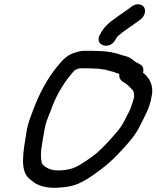

<svg xmlns="http://www.w3.org/2000/svg" viewBox="-20 -849 733 899"><path d="M449.1 -689C417.2 -636.4 492.9 -612.4 519.8 -662L526.4 -673C527.7 -675.7 529.9 -678.3 533.2 -681C560.3 -705.2 597.1 -727.2 624.7 -748L636.8 -757C656.4 -770.9 665.5 -798.3 654.3 -815.5C644 -831.3 617.2 -834.2 597.1 -819L583.8 -809C575.7 -803 567.3 -797 558.6 -791C524.2 -766.6 476.5 -738.2 455.6 -700ZM649.5 -509C654.3 -527 649.7 -540 635.5 -548C625 -553.9 615 -558 605.7 -566C592.3 -577.4 584 -581.6 565.5 -587L550.4 -591C519.6 -602.1 484.2 -610 440.8 -610C430.3 -610.7 421.4 -611 414.1 -611H374.1C362.7 -611 349.9 -608.7 335.4 -604C297.1 -593.5 274.9 -571.2 248.2 -538C204.8 -485.7 165 -413.6 137.5 -340C122.2 -297.5 110.1 -273.9 103.4 -227C88.8 -137 70.4 -46 121.1 -9C128.5 -3.7 134.4 1 138.8 5C164.9 23.7 210.2 34.5 261.3 29C328.7 25.3 362.5 6.9 415.7 -29C474 -69.1 513.8 -104.9 558.8 -155C588.1 -188.3 613.6 -215.9 634.8 -259C656 -301.9 681.7 -343.4 689.7 -397C701.9 -450 677.4 -487 649.5 -509ZM462 -524C466.6 -524 471.2 -523.3 475.5 -522C486.8 -518.3 498.1 -516 509.4 -513L526.1 -507C529.9 -506.3 533 -505.3 535.4 -504C536.7 -504 537.9 -503.3 538.9 -502C535.4 -477.3 551.7 -467.6 568.7 -458C581.4 -448 590.1 -439.9 601.6 -427C607.9 -418.7 608.1 -405.6 607.7 -393C604.6 -379.4 600.5 -370.1 596 -355C586.1 -324.5 574.6 -309.8 560.6 -280C549.2 -259 539.8 -245.8 526.1 -230C497.3 -196 467.8 -163.5 433.7 -133C414.7 -116.8 356.4 -75.4 332.2 -66C301.6 -51.3 239 -44.5 208.6 -59C197.7 -63.8 180.6 -73.1 175.9 -86C165 -126.3 177.5 -176.8 187 -234C193.3 -275.6 202.3 -291.6 217.2 -330C237.9 -391.9 274 -454 309.7 -497C319.2 -509 326.4 -517 331.3 -521C336.6 -524.4 349.5 -529 355.1 -529H395.1C401.8 -529 409.7 -528.7 418.9 -528C436 -528 448.8 -526.8 462 -524Z"/></svg>

Font: HoneyBee
Style: BdIt
Weight: 700
Foundry: Cannot Into Space Fonts
Version: Version 0.89